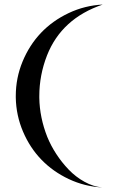

<svg xmlns="http://www.w3.org/2000/svg" viewBox="-20 -820 524 849"><path d="M432.1 8.8Q354.5 4.9 284.4 -28.1Q214.4 -61 163.3 -113.8Q112.3 -166.5 81.8 -238Q51.3 -309.6 49.8 -388.2V-396Q49.8 -475.1 79.8 -547.9Q109.9 -620.6 161.1 -674.6Q212.4 -728.5 283.7 -762.2Q355 -795.9 434.1 -799.8Q252.4 -738.3 188 -575.2Q153.8 -487.8 153.8 -395V-387.2Q155.3 -300.3 189 -214.8Q204.6 -176.3 228.8 -139.2Q252.9 -102.1 283.9 -69.8Q314.9 -37.6 353.8 -16.1Q392.6 5.4 432.1 8.8Z"/></svg>

Font: Anticva
Style: Regular
Weight: 400
Version: Version 1.000